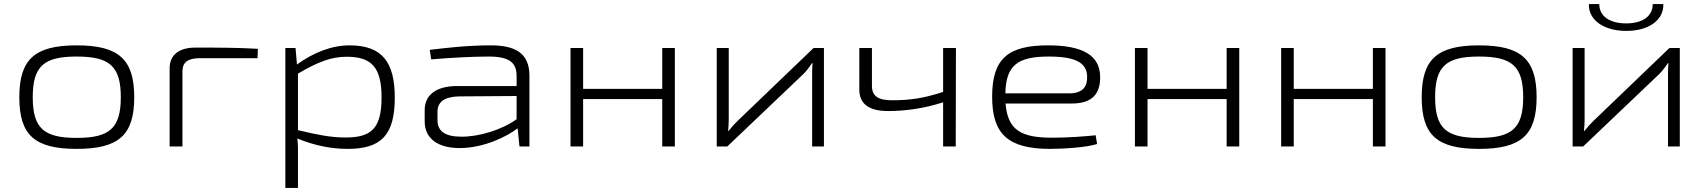

<svg xmlns="http://www.w3.org/2000/svg" viewBox="-20 -720 8382 944"><path d="M357 -497C150 -497 75 -428 75 -242C75 -56 150 12 357 12C564 12 640 -56 640 -242C640 -428 564 -497 357 -497ZM357 -442C518 -442 574 -395 574 -242C574 -89 518 -42 357 -42C196 -42 141 -89 141 -242C141 -395 196 -442 357 -442Z M941 -486C860 -486 814 -450 814 -384V0H877V-369C877 -414 904 -434 964 -434H1246L1248 -480C1147 -486 1045 -486 941 -486Z M1699 -497C1611 -497 1522 -462 1440 -403L1433 -484H1383V204H1445V57C1445 22 1446 -5 1442 -39C1525 -5 1606 12 1690 12C1853 12 1921 -55 1921 -240C1921 -414 1859 -497 1699 -497ZM1679 -44C1603 -44 1539 -58 1445 -80V-358C1542 -415 1608 -441 1684 -441C1807 -441 1856 -389 1856 -241C1856 -89 1806 -44 1679 -44Z M2393 -497C2278 -497 2178 -485 2093 -475L2100 -428C2194 -436 2301 -442 2383 -442C2489 -442 2519 -409 2520 -348V-297H2227C2126 -297 2068 -254 2068 -179V-123C2068 -38 2134 8 2240 8C2359 8 2473 -49 2525 -89L2534 0H2583V-348C2583 -459 2513 -497 2393 -497ZM2248 -48C2170 -48 2131 -74 2131 -129V-171C2131 -218 2164 -244 2235 -246L2520 -248V-134C2446 -80 2331 -47 2248 -48Z M3298 -484H3236V-283H2847V-484H2785V0H2847V-233H3236V0H3298Z M4031 0V-484H3980L3609 -128C3594 -114 3575 -93 3562 -76H3560C3562 -98 3563 -117 3563 -138V-484H3504V0H3556L3931 -357C3945 -371 3961 -392 3973 -410H3975C3973 -388 3973 -368 3973 -348V0Z M4680 -484H4617V-268C4522 -237 4454 -227 4366 -227C4298 -227 4267 -247 4267 -298V-484H4205V-279C4205 -208 4254 -174 4347 -174C4427 -174 4522 -186 4617 -217V0H4679Z M5152 -43C5003 -43 4934 -79 4924 -211H5249C5351 -211 5391 -259 5389 -346C5386 -446 5307 -497 5133 -497C4937 -497 4858 -433 4858 -244C4858 -58 4939 12 5144 12C5214 12 5326 4 5374 -12L5367 -55C5312 -49 5230 -43 5152 -43ZM5136 -442C5265 -442 5323 -413 5325 -345C5327 -297 5306 -261 5237 -261H4923C4926 -398 4982 -442 5136 -442Z M6073 -484H6011V-283H5622V-484H5560V0H5622V-233H6011V0H6073Z M6792 -484H6730V-283H6341V-484H6279V0H6341V-233H6730V0H6792Z M7252 -497C7045 -497 6970 -428 6970 -242C6970 -56 7045 12 7252 12C7459 12 7535 -56 7535 -242C7535 -428 7459 -497 7252 -497ZM7252 -442C7413 -442 7469 -395 7469 -242C7469 -89 7413 -42 7252 -42C7091 -42 7036 -89 7036 -242C7036 -395 7091 -442 7252 -442Z M8106 -700C8106 -639 8054 -605 7976 -605C7896 -605 7843 -639 7843 -700H7792C7789 -625 7861 -568 7976 -568C8091 -568 8161 -625 8158 -700ZM8239 0V-484H8188L7817 -128C7802 -114 7783 -93 7770 -76H7768C7770 -98 7771 -117 7771 -138V-484H7712V0H7764L8139 -357C8153 -371 8169 -392 8181 -410H8183C8181 -388 8181 -368 8181 -348V0Z"/></svg>

Font: Exo 2 Light Expanded
Style: Regular
Weight: 300
Width: 7
Designer: Natanael Gama
Version: Version 1.001;PS 001.001;hotconv 1.0.70;makeotf.lib2.5.58329